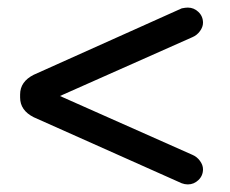

<svg xmlns="http://www.w3.org/2000/svg" viewBox="-20 -542 606 506"><path d="M459 -59 69 -233Q33 -251 33 -285V-293Q33 -327 69 -345L459 -520Q469 -522 475 -522Q491 -522 503 -510.5Q515 -499 515 -482Q515 -471 507 -460Q499 -449 487 -444L138 -289L487 -134Q499 -129 507 -118Q515 -107 515 -96Q515 -79 503 -67.5Q491 -56 475 -56Q467 -56 459 -59Z"/></svg>

Font: 寒蝉全圆体
Style: Regular
Weight: 400
Designer: Warren2060
      Designed by Motoya company      

      [Varela Round]
      Joe Prince(Latin component); Avraham Cornf
Foundry: ChillType
Version: Version 3.200